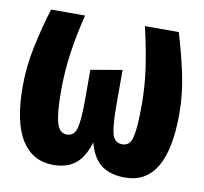

<svg xmlns="http://www.w3.org/2000/svg" viewBox="-67 -617 750 707"><g transform="rotate(10 307.5 -264.0)"><path d="M546.2 -544.6Q567.2 -476.4 583.8 -400.3Q600.5 -324.1 600.5 -248.2Q600.5 17.4 443.6 17.4Q389.7 17.4 356.2 -6.9Q322.6 -31.3 306.7 -89.7Q289.7 -32.8 257.9 -7.7Q226.2 17.4 175.4 17.4Q97.9 17.4 56.4 -48.7Q14.9 -114.9 14.9 -248.2Q14.9 -324.1 31.5 -401Q48.2 -477.9 68.7 -544.6H195.9Q176.9 -468.7 166.9 -399Q156.9 -329.2 156.9 -256.9Q156.9 -176.4 166.9 -139Q176.9 -101.5 205.6 -101.5Q232.8 -101.5 241.3 -132.3Q249.7 -163.1 249.7 -240V-351.3L366.7 -371.3V-245.1Q366.7 -163.6 375.1 -132.6Q383.6 -101.5 412.8 -101.5Q442.6 -101.5 450.5 -139Q458.5 -176.4 458.5 -256.9Q458.5 -328.7 447.9 -399.2Q437.4 -469.7 419.5 -544.6Z"/></g></svg>

Font: FiraCode Nerd Font Mono
Style: Bold
Weight: 700
Monospace: yes
Designer: Carrois Corporate, Edenspiekermann AG, Nikita Prokopov
Foundry: Carrois Corporate, Edenspiekermann AG, Nikita Prokopov
Version: Version 6.002;Nerd Fonts 3.3.0